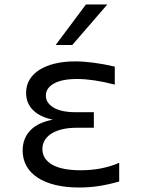

<svg xmlns="http://www.w3.org/2000/svg" viewBox="-20 -838 642 869"><path d="M369.1 -817.9H465.8L307.1 -634.3H231.9ZM338.4 10.7Q277.3 10.7 230 -1Q182.6 -12.7 149.7 -34.4Q116.7 -56.2 99.6 -87.2Q82.5 -118.2 82.5 -156.7Q82.5 -185.5 92 -209Q101.6 -232.4 119.4 -250Q137.2 -267.6 162.4 -279.1Q187.5 -290.5 219.2 -296.4Q160.6 -308.6 129.4 -339.8Q98.1 -371.1 98.1 -418Q98.1 -450.7 113.5 -476.8Q128.9 -502.9 157.7 -521.5Q186.5 -540 227.5 -550Q268.6 -560.1 319.8 -560.1Q397 -560.1 499.5 -536.6V-455.1Q448.2 -468.3 406.2 -474.4Q364.3 -480.5 329.1 -480.5Q259.8 -480.5 223.6 -459.7Q187.5 -439 187.5 -405.3Q187.5 -372.1 222.4 -351.1Q257.3 -330.1 323.7 -330.1H404.8V-259.8H327.1Q290.5 -259.8 261.7 -252.9Q232.9 -246.1 212.9 -233.4Q192.9 -220.7 182.4 -202.9Q171.9 -185.1 171.9 -163.1Q171.9 -118.7 215.8 -93Q259.8 -67.4 345.2 -67.4Q393.6 -67.4 437.5 -75.9Q481.4 -84.5 519.5 -101.1V-16.6Q472.2 -2.9 428.2 3.9Q384.3 10.7 338.4 10.7Z"/></svg>

Font: Hack
Style: Regular
Weight: 400
Monospace: yes
Designer: Christopher Simpkins
Foundry: Christopher Simpkins
Version: Version 2.019; ttfautohint (v1.4.1) -l 4 -r 80 -G 350 -x 0 -